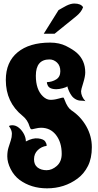

<svg xmlns="http://www.w3.org/2000/svg" viewBox="-20 -1014 549 1080"><path d="M244.6 45.4Q154.8 45.4 89.8 -2.4Q58.6 -25.9 39.8 -63.2Q21 -100.6 21 -134.3Q21 -162.1 27.6 -183.3Q34.2 -204.6 40.5 -223.4Q46.9 -242.2 46.9 -262.2Q46.9 -282.2 30.3 -304.7Q36.6 -309.6 48.3 -309.6Q68.8 -309.6 86.2 -295.4Q103.5 -281.2 114.5 -260.3Q125.5 -239.3 125.5 -218.3Q164.6 -239.3 195.1 -235.4Q225.6 -231.4 233.9 -218.8Q242.2 -206.5 242.2 -197.3V-193.4Q213.9 -189.9 192.6 -169.7Q171.4 -149.4 171.4 -118.2Q171.4 -86.9 191.4 -71.8Q211.4 -56.6 242.2 -56.6Q272.5 -56.6 299.8 -80.8Q327.1 -105 327.1 -148.9Q327.1 -212.9 295.4 -254.2Q263.7 -295.4 210.9 -295.4Q196.8 -295.4 179.2 -291Q161.6 -286.6 159.2 -286.6L155.3 -287.6Q150.4 -289.6 146.5 -301.8Q135.7 -339.8 106.4 -362.8Q12.7 -438.5 12.7 -564Q12.7 -665 78.9 -719.7Q145 -774.4 262.2 -774.4Q313.5 -774.4 352.3 -754.9Q391.1 -735.4 412.1 -716.8Q459.5 -674.3 459.5 -606.4Q459.5 -584 447.8 -546.4Q436 -509.3 436 -501Q436 -472.2 460.4 -444.8Q451.7 -447.8 435.5 -447.8Q419.4 -447.8 405 -456.1Q390.6 -464.4 382.3 -476.6Q366.7 -498.5 358.4 -528.8Q355 -523.4 333.5 -517.8Q312 -512.2 297.4 -512.2Q254.9 -512.2 247.1 -537.1Q243.7 -544.4 243.7 -551.8Q273.9 -553.2 296.6 -567.6Q319.3 -582 319.3 -613.3Q319.3 -645 300.5 -662.4Q281.7 -679.7 258.3 -679.7Q181.6 -679.7 181.6 -587.9Q181.6 -510.3 221.2 -472.2Q240.7 -453.6 261.5 -452.6Q282.2 -451.7 308.1 -459Q330.6 -465.3 335.4 -465.3Q338.9 -465.3 343.3 -452.6Q358.9 -409.2 380.9 -394Q434.1 -358.9 465.3 -303.7Q496.6 -248.5 496.6 -186Q496.6 -123.5 474.6 -80.1Q452.6 -36.6 416.5 -9.8Q342.3 45.4 244.6 45.4ZM226.1 -824.2 309.1 -957 329.6 -968.8 353.5 -981.9Q378.4 -994.1 397.5 -994.1Q435.1 -994.1 447.3 -973.6Q438.5 -946.3 406.7 -920.9L287.1 -824.2Z"/></svg>

Font: Sancreek
Style: Regular
Weight: 400
Designer: Vernon Adams
Foundry: Vernon Adams
Version: Version 1.100; ttfautohint (v1.8.4.7-5d5b)